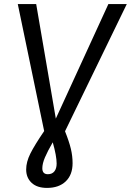

<svg xmlns="http://www.w3.org/2000/svg" viewBox="-20 -708 640 939"><path d="M298 -66Q318 -16 326.5 19.5Q335 55 335 90Q335 147 301.5 179Q268 211 210 211Q161 211 134.5 186Q108 161 108 121Q108 84 128.5 43Q149 2 196 -67L67 -688H157L253 -128L510 -688H600ZM238 -12Q213 31 200 61.5Q187 92 187 115Q187 144 214 144Q235 144 246 130Q257 116 257 92Q257 55 238 -12Z"/></svg>

Font: Fira Sans Book
Style: Italic
Weight: 350
Italic angle: -8°
Designer: bBox Type GmbH & Carrois Corporate GbR & Edenspiekermann AG
Foundry: bBox Type GmbH & Carrois Corporate GbR & Edenspiekermann AG
Version: Version 4.301